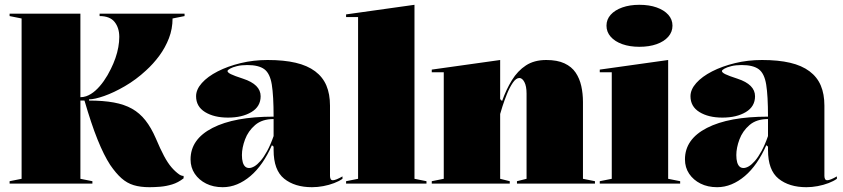

<svg xmlns="http://www.w3.org/2000/svg" viewBox="-20 -765 3512 800"><path d="M603 15Q565 15 537 6.5Q509 -2 486 -22.5Q463 -43 439 -78Q426 -98 413 -124Q400 -150 386.5 -183.5Q373 -217 359.5 -257.5Q346 -298 332 -346H315V-20L365 -10V0H20V-10L70 -20V-688L20 -698V-708H315V-360Q321 -360 327 -361Q333 -362 339 -364Q359 -371 377.5 -387.5Q396 -404 412.5 -427.5Q429 -451 442 -478Q453 -500 461 -523Q469 -546 473 -568.5Q477 -591 477 -611Q477 -649 457.5 -673.5Q438 -698 395 -698V-708H749V-698L699 -688Q699 -645 684 -606Q669 -567 644 -533Q619 -499 588 -471Q547 -433 500.5 -406Q454 -379 414 -365Q374 -351 351 -351V-346Q410 -346 454 -338Q498 -330 530 -312Q562 -294 586 -263.5Q610 -233 629 -189Q648 -144 663.5 -115Q679 -86 694.5 -68Q710 -50 727 -38Q736 -32 745 -32V-22Q722 -4 697 3.5Q672 11 648 13Q624 15 603 15Z M1095 -515Q1163 -515 1212 -503.5Q1261 -492 1293 -468Q1325 -444 1340 -408.5Q1355 -373 1355 -325V-32Q1355 -25 1357.5 -19.5Q1360 -14 1367 -14Q1373 -14 1383 -18Q1393 -22 1407 -30V-20Q1393 -10 1372 -2Q1351 6 1327 10.5Q1303 15 1280 15Q1208 15 1164 -20.5Q1120 -56 1120 -140Q1120 -142 1120 -143.5Q1120 -145 1120 -147.5Q1120 -150 1120 -154L1113 -160Q1095 -119 1072.5 -86.5Q1050 -54 1023.5 -31.5Q997 -9 968 3Q939 15 908 15Q869 15 839 0Q809 -15 791.5 -41Q774 -67 774 -101Q774 -185 865.5 -232Q957 -279 1120 -279Q1120 -366 1112.5 -412.5Q1105 -459 1081.5 -476.5Q1058 -494 1010 -494Q986 -494 967.5 -489.5Q949 -485 938.5 -479Q928 -473 928 -469Q928 -463 942 -456Q956 -449 993 -437Q1066 -413 1066 -364Q1066 -321 1027.5 -298Q989 -275 930 -275Q872 -275 834.5 -298Q797 -321 797 -364Q797 -392 821 -419Q845 -446 887 -467.5Q929 -489 982.5 -502Q1036 -515 1095 -515ZM1120 -269Q1072 -269 1043 -244Q1014 -219 1001 -184Q988 -149 988 -119Q988 -101 991.5 -89Q995 -77 1001.5 -71Q1008 -65 1018 -65Q1028 -65 1040 -72Q1052 -79 1065.5 -94.5Q1079 -110 1093 -135.5Q1107 -161 1120 -198Z M1707 -20 1757 -10V0H1422V-10L1472 -20V-694H1422V-705L1707 -745Z M2459 -10V0H2134V-10L2174 -20V-375Q2174 -406 2165 -423Q2156 -440 2144 -440Q2130 -440 2116.5 -420Q2103 -400 2092 -372.5Q2081 -345 2073.5 -321.5Q2066 -298 2064 -290V-20L2104 -10V0H1779V-10L1829 -20V-464H1779V-475L2064 -515V-352L2072 -344Q2089 -392 2113 -431Q2137 -470 2171.5 -492.5Q2206 -515 2256 -515Q2302 -515 2332 -501Q2362 -487 2378.5 -462.5Q2395 -438 2402 -406.5Q2409 -375 2409 -340V-20Z M2644 -570Q2604 -570 2573 -581Q2542 -592 2524.5 -612Q2507 -632 2507 -658Q2507 -684 2524.5 -703.5Q2542 -723 2573 -734Q2604 -745 2644 -745Q2685 -745 2716 -734Q2747 -723 2764.5 -703.5Q2782 -684 2782 -658Q2782 -632 2764.5 -612Q2747 -592 2716 -581Q2685 -570 2644 -570ZM2479 0V-10L2529 -20V-464H2479V-475L2764 -515V-20L2814 -10V0Z M3155 -515Q3223 -515 3272 -503.5Q3321 -492 3353 -468Q3385 -444 3400 -408.5Q3415 -373 3415 -325V-32Q3415 -25 3417.5 -19.5Q3420 -14 3427 -14Q3433 -14 3443 -18Q3453 -22 3467 -30V-20Q3453 -10 3432 -2Q3411 6 3387 10.5Q3363 15 3340 15Q3268 15 3224 -20.5Q3180 -56 3180 -140Q3180 -142 3180 -143.5Q3180 -145 3180 -147.5Q3180 -150 3180 -154L3173 -160Q3155 -119 3132.5 -86.5Q3110 -54 3083.5 -31.5Q3057 -9 3028 3Q2999 15 2968 15Q2929 15 2899 0Q2869 -15 2851.5 -41Q2834 -67 2834 -101Q2834 -185 2925.5 -232Q3017 -279 3180 -279Q3180 -366 3172.5 -412.5Q3165 -459 3141.5 -476.5Q3118 -494 3070 -494Q3046 -494 3027.5 -489.5Q3009 -485 2998.5 -479Q2988 -473 2988 -469Q2988 -463 3002 -456Q3016 -449 3053 -437Q3126 -413 3126 -364Q3126 -321 3087.5 -298Q3049 -275 2990 -275Q2932 -275 2894.5 -298Q2857 -321 2857 -364Q2857 -392 2881 -419Q2905 -446 2947 -467.5Q2989 -489 3042.5 -502Q3096 -515 3155 -515ZM3180 -269Q3132 -269 3103 -244Q3074 -219 3061 -184Q3048 -149 3048 -119Q3048 -101 3051.5 -89Q3055 -77 3061.5 -71Q3068 -65 3078 -65Q3088 -65 3100 -72Q3112 -79 3125.5 -94.5Q3139 -110 3153 -135.5Q3167 -161 3180 -198Z"/></svg>

Font: Kalnia
Style: Bold
Weight: 700
Designer: Frida Medrano
Foundry: Frida Medrano
Version: Version 1.105